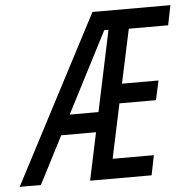

<svg xmlns="http://www.w3.org/2000/svg" viewBox="-87 -761 805 812"><g transform="rotate(-5 315.0 -355.0)"><path d="M-36 0 335 -710H666L649 -626H482L433 -397H588L570 -315H415L366 -84H541L524 0H263L396 -629H378L54 0ZM138 -202 182 -286H339L321 -202Z"/></g></svg>

Font: Geist Mono
Style: Italic
Weight: 400
Italic angle: -12°
Monospace: yes
Designer: Basement.studio, Andrés Briganti, Mateo Zaragoza
Foundry: Basement.studio, Vercel, Andrés Briganti, Guido Ferreyra, Mateo Zaragoza
Version: Version 1.500